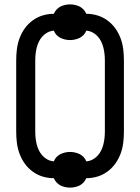

<svg xmlns="http://www.w3.org/2000/svg" viewBox="-20 -806 640 877"><path d="M300 51Q289 51 277.5 48.5Q266 46 256 41Q246 36 238 27Q230 18 226 8Q200 8 175 0.5Q150 -7 129 -22.5Q108 -38 93 -59Q78 -80 69 -104.5Q60 -129 57 -154.5Q54 -180 54 -206V-529Q54 -555 57 -580.5Q60 -606 69 -630.5Q78 -655 93 -676Q108 -697 129 -712.5Q150 -728 175 -735.5Q200 -743 226 -743Q230 -753 238 -762Q246 -771 256 -776Q266 -781 277.5 -783.5Q289 -786 300 -786Q311 -786 322.5 -783.5Q334 -781 344 -776Q354 -771 362 -762Q370 -753 374 -743Q400 -743 425 -735.5Q450 -728 471 -712.5Q492 -697 507 -676Q522 -655 531 -630.5Q540 -606 543 -580.5Q546 -555 546 -529V-206Q546 -180 543 -154.5Q540 -129 531 -104.5Q522 -80 507 -59Q492 -38 471 -22.5Q450 -7 425 0.5Q400 8 374 8Q370 18 362 27Q354 36 344 41Q334 46 322.5 48.5Q311 51 300 51ZM374 -69Q389 -70 402.5 -77Q416 -84 426 -95Q436 -106 442.5 -119.5Q449 -133 452.5 -147.5Q456 -162 457.5 -176.5Q459 -191 459 -206V-529Q459 -544 457.5 -558.5Q456 -573 452.5 -587.5Q449 -602 442.5 -615.5Q436 -629 426 -640Q416 -651 402.5 -658Q389 -665 374 -666Q370 -655 362 -646.5Q354 -638 344 -633Q334 -628 322.5 -625.5Q311 -623 300 -623Q289 -623 277.5 -625.5Q266 -628 256 -633Q246 -638 238 -646.5Q230 -655 226 -666Q211 -665 197.5 -658Q184 -651 174 -640Q164 -629 157.5 -615.5Q151 -602 147.5 -587.5Q144 -573 142.5 -558.5Q141 -544 141 -529V-206Q141 -191 142.5 -176.5Q144 -162 147.5 -147.5Q151 -133 157.5 -119.5Q164 -106 174 -95Q184 -84 197.5 -77Q211 -70 226 -69Q230 -80 238 -88.5Q246 -97 256 -102Q266 -107 277.5 -109.5Q289 -112 300 -112Q311 -112 322.5 -109.5Q334 -107 344 -102Q354 -97 362 -88.5Q370 -80 374 -69Z"/></svg>

Font: Iosevka HT Medium Extended
Style: Regular
Weight: 500
Width: 7
Monospace: yes
Designer: Belleve Invis
Foundry: Belleve Invis
Version: Version 32.3.0; ttfautohint (v1.8.4)